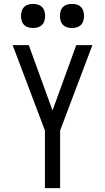

<svg xmlns="http://www.w3.org/2000/svg" viewBox="-20 -967 540 987"><path d="M211 0V-296L45 -735H128L250 -399L372 -735H455L289 -296V0ZM350 -823Q338 -823 325.5 -826.5Q313 -830 304 -839Q295 -848 291.5 -860.5Q288 -873 288 -885Q288 -897 291.5 -909.5Q295 -922 304 -931Q313 -940 325.5 -943.5Q338 -947 350 -947Q362 -947 374.5 -943.5Q387 -940 396 -931Q405 -922 408.5 -909.5Q412 -897 412 -885Q412 -873 408.5 -860.5Q405 -848 396 -839Q387 -830 374.5 -826.5Q362 -823 350 -823ZM150 -823Q138 -823 125.5 -826.5Q113 -830 104 -839Q95 -848 91.5 -860.5Q88 -873 88 -885Q88 -897 91.5 -909.5Q95 -922 104 -931Q113 -940 125.5 -943.5Q138 -947 150 -947Q162 -947 174.5 -943.5Q187 -940 196 -931Q205 -922 208.5 -909.5Q212 -897 212 -885Q212 -873 208.5 -860.5Q205 -848 196 -839Q187 -830 174.5 -826.5Q162 -823 150 -823Z"/></svg>

Font: Iosevka Fixed
Style: Regular
Weight: 400
Monospace: yes
Designer: Belleve Invis
Foundry: Belleve Invis
Version: Version 33.2.4